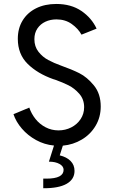

<svg xmlns="http://www.w3.org/2000/svg" viewBox="-20 -748 596 995"><path d="M220.7 177.7Q309.6 177.7 309.6 131.8Q309.6 113.8 288.6 101.8Q267.6 89.8 233.4 89.8L259.8 6.3Q210 1.5 167 -22.2Q124 -45.9 93.5 -81.3Q63 -116.7 49.8 -156.2L131.8 -190.4Q142.6 -158.2 164.1 -131.3Q185.5 -104.5 216.3 -88.4Q247.1 -72.3 283.2 -72.3Q318.4 -72.3 348.9 -87.6Q379.4 -103 397.7 -130.6Q416 -158.2 416 -192.4Q416 -233.4 390.9 -262Q365.7 -290.5 335.4 -305.7Q305.2 -320.8 265.6 -335L255.9 -337.9Q174.3 -366.7 123.3 -417Q72.3 -467.3 72.3 -546.9Q72.3 -601.1 97.2 -641.8Q122.1 -682.6 167.2 -705.1Q212.4 -727.5 271.5 -727.5Q348.6 -727.5 401.9 -691.2Q455.1 -654.8 480.5 -599.6L402.3 -568.4Q385.3 -599.6 351.8 -623.5Q318.4 -647.5 272.5 -647.5Q241.2 -647.5 215.3 -635.5Q189.5 -623.5 173.8 -600.3Q158.2 -577.1 158.2 -544.9Q158.2 -506.8 179.4 -479.7Q200.7 -452.6 230 -437Q259.3 -421.4 295.9 -408.2Q351.1 -388.7 391.1 -368.7Q431.2 -348.6 466.6 -305.4Q502 -262.2 502 -196.3Q502 -140.6 475.3 -95.9Q448.7 -51.3 403.8 -24.7Q358.9 2 305.7 6.8L289.6 57.1Q325.7 65.9 345.9 86.4Q366.2 106.9 366.2 137.7Q366.2 181.2 325.2 204.6Q284.2 228 204.1 227.5V177.7Z"/></svg>

Font: Reddit Sans Fudge
Style: Regular
Weight: 400
Designer: Stephen Hutchings
Foundry: Reddit
Version: Version 1.011